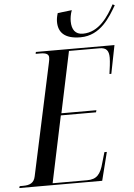

<svg xmlns="http://www.w3.org/2000/svg" viewBox="-91 -977 713 1022"><g transform="rotate(-5 265.5 -465.5)"><path d="M365 -771C473 -771 527 -867 561 -925L550 -931C517 -870 466 -789 379 -789C339 -789 320 -816 320 -860C320 -877 323 -898 331 -919L255 -910C249 -891 247 -876 247 -864C247 -809 278 -771 365 -771ZM-30 0H413L451 -151H438L422 -96C406 -34 384 -10 334 -10H149L224 -366H412L415 -377H228L297 -704H460C496 -704 510 -688 510 -649C510 -628 505 -589 501 -563H511L541 -714H121L119 -704H144C173 -704 189 -697 189 -679C189 -672 188 -661 185 -650L57 -55C50 -20 27 -10 -8 -10H-27Z"/></g></svg>

Font: Noto Serif Display ExtraCondensed Medium
Style: Italic
Weight: 500
Width: 2
Italic angle: -12°
Designer: Monotype Design Team
Foundry: Monotype Imaging Inc.
Version: Version 2.009